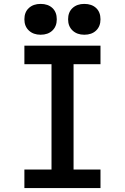

<svg xmlns="http://www.w3.org/2000/svg" viewBox="-20 -964 640 984"><path d="M105 0V-95H244V-635H105V-730H495V-635H357V-95H495V0ZM188 -786Q151 -786 128 -807.5Q105 -829 105 -865Q105 -902 128 -923Q151 -944 188 -944Q226 -944 248.5 -923Q271 -902 271 -865Q271 -829 248.5 -807.5Q226 -786 188 -786ZM412 -786Q375 -786 352 -807.5Q329 -829 329 -865Q329 -902 352 -923Q375 -944 412 -944Q450 -944 472.5 -923Q495 -902 495 -865Q495 -829 472.5 -807.5Q450 -786 412 -786Z"/></svg>

Font: M PLUS Code Latin Expanded Medium
Style: Regular
Weight: 500
Width: 7
Designer: Coji Morishita
Foundry: UNDERFOREST DESIGN
Version: Version 1.002; ttfautohint (v1.8.3)